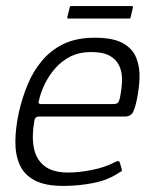

<svg xmlns="http://www.w3.org/2000/svg" viewBox="-20 -606 498 631"><path d="M42 -237Q53 -285 71 -328.5Q89 -372 118.5 -407Q148 -442 190 -462Q232 -482 291 -482Q352 -482 384 -464Q416 -446 428 -415.5Q440 -385 438.5 -348.5Q437 -312 429 -275Q421 -239 412.5 -231Q404 -223 391 -223H107Q105 -223 100 -221Q95 -219 93 -210Q84 -160 91 -121.5Q98 -83 125.5 -61Q153 -39 204 -39Q240 -39 282.5 -47.5Q325 -56 355 -72Q360 -75 366 -76.5Q372 -78 374 -71L380 -50Q382 -46 380 -44Q378 -42 372 -39Q335 -14 286.5 -4.5Q238 5 188 5Q128 5 93.5 -13.5Q59 -32 44.5 -65Q30 -98 30.5 -142Q31 -186 42 -237ZM374 -284Q380 -313 381 -340Q382 -367 372.5 -388.5Q363 -410 341 -422.5Q319 -435 280 -435Q241 -435 212 -420.5Q183 -406 162 -382Q141 -358 128 -331.5Q115 -305 109 -280Q106 -271 107 -267.5Q108 -264 116 -264Q175 -264 233.5 -264Q292 -264 352 -264Q362 -264 366.5 -267.5Q371 -271 374 -284ZM409 -548Q409 -547 408 -546Q407 -545 404 -545H206Q203 -545 202 -546Q201 -547 201 -549L209 -581Q209 -584 210.5 -585Q212 -586 215 -586H413Q416 -586 416.5 -585.5Q417 -585 417 -582Z"/></svg>

Font: Glory Thin Light
Style: Italic
Weight: 300
Italic angle: -12°
Version: Version 1.011